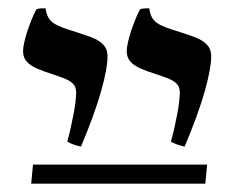

<svg xmlns="http://www.w3.org/2000/svg" viewBox="-20 -583 574 463"><path d="M475.1 -140.1H55.2L59.6 -186H479.5ZM89.8 -563Q91.8 -549.8 96.2 -541.5Q100.6 -533.2 109.1 -527.3Q117.7 -521.5 130.9 -516.6Q144 -511.7 163.1 -505.9Q181.6 -500 195.8 -494.9Q210 -489.7 219.7 -483.2Q229.5 -476.6 234.4 -468Q239.3 -459.5 239.3 -447.3Q239.3 -418 223.9 -363.3Q208.5 -308.6 175.3 -229.5Q156.7 -233.4 142.1 -241.2Q147 -258.8 150.9 -276.4Q154.8 -293.9 157.7 -309.6Q160.6 -325.2 162.1 -338.1Q163.6 -351.1 163.6 -359.4Q163.6 -367.2 161.4 -372.8Q159.2 -378.4 154.3 -382.8Q149.4 -387.2 141.4 -391.1Q133.3 -395 121.6 -398.9Q101.1 -405.8 85 -411.4Q68.8 -417 57.9 -423.6Q46.9 -430.2 41.3 -438.7Q35.6 -447.3 35.6 -460Q35.6 -468.3 38.6 -481.2Q41.5 -494.1 46.1 -508.3Q50.8 -522.5 56.4 -536.1Q62 -549.8 67.4 -560.1Q71.3 -562.5 77.9 -562.7Q84.5 -563 89.8 -563ZM339.8 -563Q341.8 -549.8 346.2 -541.5Q350.6 -533.2 359.1 -527.3Q367.7 -521.5 380.9 -516.6Q394 -511.7 413.1 -505.9Q431.6 -500 445.8 -494.9Q460 -489.7 469.7 -483.2Q479.5 -476.6 484.4 -468Q489.3 -459.5 489.3 -447.3Q489.3 -418 473.9 -363.3Q458.5 -308.6 425.3 -229.5Q406.7 -233.4 392.1 -241.2Q397 -258.8 400.9 -276.4Q404.8 -293.9 407.7 -309.6Q410.6 -325.2 412.1 -338.1Q413.6 -351.1 413.6 -359.4Q413.6 -367.2 411.4 -372.8Q409.2 -378.4 404.3 -382.8Q399.4 -387.2 391.4 -391.1Q383.3 -395 371.6 -398.9Q351.1 -405.8 335 -411.4Q318.8 -417 307.9 -423.6Q296.9 -430.2 291.3 -438.7Q285.6 -447.3 285.6 -460Q285.6 -468.3 288.6 -481.2Q291.5 -494.1 296.1 -508.3Q300.8 -522.5 306.4 -536.1Q312 -549.8 317.4 -560.1Q321.3 -562.5 327.9 -562.7Q334.5 -563 339.8 -563Z"/></svg>

Font: Federov2
Style: Regular
Weight: 400
Designer: Olexa M. Volochay | Cyreal.org
Foundry: Olexa M. Volochay | Cyreal.org
Version: Version 1.000